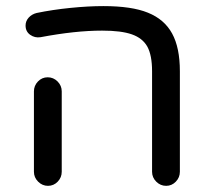

<svg xmlns="http://www.w3.org/2000/svg" viewBox="-20 -601 685 627"><path d="M476.6 -40V-368.2Q476.6 -420.9 460.9 -449.2Q445.3 -476.6 410.6 -488.8Q376 -501 313.5 -501Q225.6 -501 112.3 -479.5Q93.8 -476.6 78.6 -487.3Q63.5 -498 63.5 -517.6Q63.5 -532.2 73.7 -543.5Q84 -554.7 99.6 -558.6Q151.4 -569.3 210 -575.2Q268.6 -581.1 317.4 -581.1Q410.2 -581.1 462.9 -559.6Q516.6 -538.1 542 -491.7Q567.4 -445.3 567.4 -368.2V-40Q567.4 -21.5 554.2 -7.8Q541 5.9 522.5 5.9Q503.9 5.9 490.2 -7.8Q476.6 -21.5 476.6 -40ZM90.8 -302.7Q90.8 -321.3 104 -335Q117.2 -348.6 135.7 -348.6Q154.3 -348.6 168 -335Q181.6 -321.3 181.6 -302.7V-40Q181.6 -21.5 168.5 -7.8Q155.3 5.9 136.7 5.9Q118.2 5.9 104.5 -7.8Q90.8 -21.5 90.8 -40Z"/></svg>

Font: jf-openhuninn-2.0
Style: Regular
Weight: 400
Designer: [Kosugi Maru]
Designed by MOTOYA      

[Varela Round]
Joe Prince (Latin component); Avraham Cornfeld (Hebrew component)
Foundry: justfont CO.,LTD.
Version: 2.0